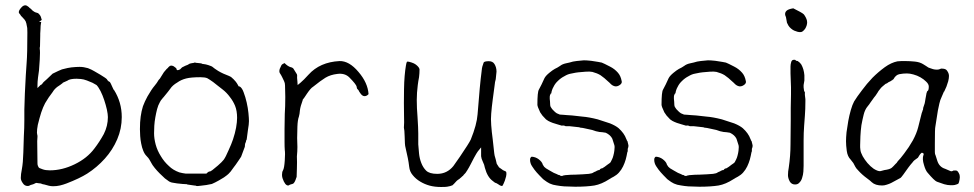

<svg xmlns="http://www.w3.org/2000/svg" viewBox="-20 -708 3770 743"><path d="M126 -68.4Q127.9 -62.5 130.9 -58.6H131.8L132.8 -57.6L145.5 -52.7Q156.2 -48.8 172.9 -48.8Q220.7 -48.8 269 -72.3Q317.4 -95.7 345.7 -133.8Q365.2 -159.2 381.8 -189.5Q397.5 -220.7 397.5 -254.9Q397.5 -265.6 393.6 -284.2Q389.6 -301.8 383.3 -320.8Q377 -339.8 369.1 -355.5Q360.4 -372.1 353.5 -378.9Q350.6 -380.9 337.9 -387.7Q320.3 -395.5 316.4 -396.5Q303.7 -401.4 293 -402.3Q282.2 -403.3 276.4 -403.3Q250 -403.3 240.2 -395.5Q235.4 -393.6 222.7 -387.7V-386.7Q212.9 -378.9 202.1 -372.1Q190.4 -363.3 183.6 -351.6Q174.8 -338.9 172.9 -336.9Q170.9 -335 163.1 -322.3Q145.5 -297.9 132.8 -250Q127 -226.6 126 -223.6V-222.7Q123 -208 123 -194.3Q123 -190.4 124 -187.5Q124 -184.6 125 -182.6V-178.7Q125 -170.9 124 -162.1L125 -77.1Q125 -71.3 126 -68.4ZM98.6 7.8Q96.7 8.8 94.7 9.8Q92.8 11.7 86.9 11.7Q75.2 11.7 68.4 1Q60.5 -9.8 60.5 -19.5Q60.5 -33.2 64.5 -52.7Q69.3 -78.1 70.3 -118.2Q71.3 -150.4 72.3 -181.6Q74.2 -212.9 74.2 -243.2V-284.2Q74.2 -286.1 76.2 -345.7Q80.1 -428.7 83 -463.9Q85.9 -499 85.9 -582Q85.9 -594.7 85.4 -599.6Q85 -604.5 82 -617.2Q80.1 -626 75.2 -631.8Q70.3 -637.7 65.4 -642.6L63.5 -644.5Q60.5 -646.5 60.5 -648.4L58.6 -650.4V-651.4Q52.7 -657.2 52.7 -660.2Q52.7 -668 61.5 -677.7Q69.3 -687.5 78.1 -687.5Q82 -687.5 85.9 -684.6Q90.8 -681.6 92.8 -679.7V-678.7L100.6 -672.9Q102.5 -669.9 107.4 -666Q114.3 -661.1 117.2 -660.2Q120.1 -659.2 121.1 -659.2Q122.1 -659.2 123 -658.2H124Q128.9 -657.2 133.8 -650.4Q138.7 -644.5 141.6 -630.9L130.9 -623H139.6L138.7 -619.1Q137.7 -614.3 137.2 -607.9Q136.7 -601.6 136.7 -594.7Q135.7 -581.1 135.7 -578.1V-570.3Q134.8 -536.1 134.8 -528.3Q133.8 -526.4 133.8 -520.5V-519.5Q135.7 -508.8 133.8 -476.6Q132.8 -456.1 130.9 -435.5L127 -407.2Q125 -391.6 125 -377V-367.2L131.8 -374L136.7 -378.9Q142.6 -380.9 145.5 -386.7Q148.4 -390.6 153.3 -394.5Q159.2 -399.4 161.1 -401.4Q180.7 -420.9 183.6 -422.9Q209 -435.5 219.7 -439.5Q245.1 -446.3 256.8 -447.3Q275.4 -449.2 288.1 -449.2Q303.7 -449.2 320.3 -444.3Q335 -438.5 344.7 -432.6Q356.4 -425.8 368.2 -418.9Q390.6 -405.3 393.6 -401.4Q396.5 -395.5 400.4 -393.6V-392.6H401.4Q404.3 -391.6 406.2 -389.6V-388.7Q408.2 -386.7 413.1 -375L419.9 -360.4H420.9Q451.2 -312.5 451.2 -254.9Q451.2 -210 433.6 -168.9Q416 -127.9 385.7 -94.2Q355.5 -60.5 317.4 -36.1Q288.1 -17.6 237.3 2Q224.6 6.8 211.9 9.8Q199.2 12.7 185.5 12.7Q176.8 12.7 168.9 10.7Q153.3 5.9 151.4 5.9Q148.4 5.9 145.5 4.9Q141.6 2.9 137.7 2Q132.8 1 128.9 1Q126 0 122.6 0Q119.1 0 119.1 0Q107.4 5.9 105.5 5.9ZM145.5 4.9Q144.5 4.9 144.5 4.9Z M864.3 -126Q876 -151.4 881.8 -168.9Q889.6 -192.4 893.6 -213.9Q897.5 -236.3 897.5 -252Q897.5 -279.3 889.6 -298.8Q881.8 -317.4 870.1 -332Q857.4 -349.6 840.8 -362.3Q832 -369.1 823.2 -376Q814.5 -382.8 804.7 -390.6Q791 -400.4 782.2 -405.3Q773.4 -409.2 755.9 -409.2Q718.8 -409.2 700.2 -404.3Q680.7 -399.4 666 -388.7Q647.5 -377.9 638.7 -364.3Q634.8 -358.4 612.3 -331.1Q612.3 -331.1 611.3 -330.1H610.4V-329.1L606.4 -324.2Q602.5 -320.3 598.6 -312.5Q591.8 -300.8 587.9 -285.6Q584 -270.5 581.1 -253.9Q578.1 -237.3 577.1 -221.2Q576.2 -205.1 576.2 -192.4Q576.2 -171.9 582.5 -148.4Q588.9 -125 602.5 -103.5Q615.2 -82 633.8 -65.4Q649.4 -49.8 673.8 -41Q680.7 -39.1 686.5 -38.1L699.2 -36.1H700.2H777.3H779.3L780.3 -38.1Q788.1 -44.9 791 -44.4Q793.9 -43.9 801.8 -49.8Q809.6 -55.7 823.2 -67.4Q838.9 -81.1 845.7 -89.8Q853.5 -100.6 864.3 -126ZM905.3 -89.8Q889.6 -66.4 883.8 -59.6Q871.1 -41 864.3 -35.2Q860.4 -31.2 846.7 -21.5Q836.9 -15.6 827.1 -9.8Q822.3 -6.8 812.5 -2Q800.8 2.9 799.8 3.9Q778.3 8.8 756.8 10.7Q742.2 12.7 739.3 11.7V10.7Q738.3 10.7 731.4 9.8L704.1 5.9Q704.1 4.9 704.1 4.9V5.9Q704.1 5.9 704.1 5.9V4.9Q699.2 4.9 686.5 3.9Q677.7 2.9 668 2H667Q658.2 1 648.4 -1Q640.6 -2 636.7 -4.9H635.7Q627 -10.7 618.2 -17.6Q607.4 -27.3 597.7 -37.1Q587.9 -46.9 579.1 -57.6Q568.4 -71.3 567.4 -74.2Q562.5 -84 558.6 -89.8Q555.7 -95.7 546.9 -104.5H547.9H546.9Q539.1 -112.3 534.2 -125Q529.3 -136.7 526.4 -152.3Q523.4 -167 522.5 -181.6Q521.5 -196.3 521.5 -208Q521.5 -236.3 524.4 -256.8Q527.3 -278.3 533.2 -296.9Q540 -315.4 550.8 -335Q566.4 -362.3 578.1 -376Q588.9 -389.6 588.9 -390.6L593.8 -398.4Q598.6 -402.3 604.5 -413.1Q611.3 -424.8 614.3 -428.7Q627 -444.3 630.9 -446.3V-447.3Q634.8 -451.2 637.7 -453.1Q640.6 -454.1 644.5 -454.1Q646.5 -454.1 650.4 -452.1H651.4Q663.1 -444.3 663.1 -441.4Q663.1 -437.5 666 -436.5Q669.9 -436.5 671.9 -437.5L674.8 -438.5L675.8 -439.5H676.8L684.6 -447.3Q684.6 -447.3 688.5 -449.2Q697.3 -454.1 706.1 -457Q714.8 -462.9 718.8 -462.9Q734.4 -464.8 734.4 -466.8Q735.4 -463.9 737.3 -465.8L738.3 -464.8H740.2L757.8 -462.9Q760.7 -462.9 761.7 -460.9H762.7Q778.3 -459 786.1 -456.1Q799.8 -452.1 804.7 -447.3Q807.6 -444.3 824.2 -433.6Q834 -427.7 844.7 -422.9Q865.2 -414.1 866.2 -414.1Q867.2 -414.1 874 -410.2Q878.9 -406.2 883.8 -401.4Q887.7 -397.5 892.6 -391.6Q896.5 -386.7 901.4 -377.9L902.3 -376L903.3 -374H905.3L906.2 -373H908.2Q917 -367.2 922.9 -350.6Q929.7 -333 934.6 -311.5Q939.5 -290 941.4 -270.5Q943.4 -250 943.4 -239.3Q943.4 -227.5 939.5 -205.1Q936.5 -186.5 934.6 -168Q931.6 -164.1 931.6 -159.2Q930.7 -156.2 928.7 -152.3V-151.4Q927.7 -148.4 927.7 -142.6Q927.7 -139.6 925.8 -135.7Q914.1 -104.5 913.1 -101.6Q912.1 -100.6 905.3 -89.8ZM718.8 -462.9Q718.8 -463.9 718.8 -463.9Z M1101.6 6.8Q1097.7 9.8 1095.7 9.8Q1083 10.7 1073.2 -18.6Q1071.3 -25.4 1071.3 -31.2Q1071.3 -43 1075.2 -48.8Q1080.1 -57.6 1082 -86.9Q1084 -115.2 1082 -127.9Q1081.1 -138.7 1081.1 -159.2V-209Q1081.1 -239.3 1082 -266.6Q1084 -294.9 1084 -333Q1083 -371.1 1083 -377.9Q1083 -386.7 1079.1 -394.5Q1076.2 -400.4 1072.3 -408.7Q1068.4 -417 1062.5 -425.8Q1059.6 -431.6 1062.5 -441.4Q1067.4 -453.1 1069.3 -456.1Q1071.3 -459 1075.2 -460.9Q1078.1 -461.9 1081.1 -463.9Q1093.8 -451.2 1104.5 -448.2Q1114.3 -446.3 1117.2 -439.5Q1123 -430.7 1127 -423.8Q1129.9 -419.9 1129.9 -416Q1128.9 -409.2 1130.9 -392.6L1131.8 -378.9L1142.6 -387.7Q1155.3 -398.4 1173.8 -418.9Q1217.8 -467.8 1293.9 -471.7Q1331.1 -472.7 1367.2 -429.7Q1403.3 -387.7 1406.2 -343.8Q1399.4 -335.9 1390.6 -335.9Q1381.8 -335.9 1374 -347.7Q1371.1 -351.6 1370.1 -353.5Q1368.2 -359.4 1362.3 -364.3Q1360.4 -367.2 1360.4 -372.1Q1358.4 -381.8 1331.1 -409.2Q1313.5 -425.8 1285.2 -421.9Q1258.8 -418.9 1239.3 -407.2Q1221.7 -396.5 1191.4 -372.1Q1182.6 -367.2 1168 -345.7Q1155.3 -326.2 1152.3 -323.2L1151.4 -322.3V-320.3Q1142.6 -296.9 1140.6 -281.2Q1139.6 -266.6 1136.7 -256.8Q1131.8 -244.1 1130.9 -217.8Q1130.9 -192.4 1129.9 -173.8Q1130.9 -155.3 1130.9 -139.2Q1130.9 -123 1128.9 -102.5Q1129.9 -82 1128.9 -54.7L1127.9 -23.4Q1127 -22.5 1125.5 -17.1Q1124 -11.7 1121.1 -5.9Q1118.2 0 1114.3 2.9Q1107.4 4.9 1101.6 6.8Z M1843.8 -433.6 1844.7 -439.5V-441.4Q1844.7 -446.3 1851.6 -465.8Q1853.5 -470.7 1870.1 -471.2Q1886.7 -471.7 1893.6 -460Q1901.4 -447.3 1901.4 -430.7Q1899.4 -411.1 1898.4 -401.4Q1897.5 -395.5 1895.5 -389.6V-388.7Q1894.5 -381.8 1893.6 -374Q1892.6 -366.2 1886.7 -322.3Q1882.8 -293 1880.9 -268.6Q1878.9 -248 1880.9 -223.6Q1882.8 -197.3 1886.7 -168.9Q1891.6 -125 1892.6 -115.2Q1892.6 -109.4 1898.4 -90.8Q1900.4 -81.1 1902.3 -74.2L1911.1 -60.5L1924.8 -50.8L1925.8 -49.8Q1930.7 -47.9 1936.5 -44.9Q1938.5 -44.9 1939.5 -40Q1940.4 -35.2 1938.5 -25.4Q1937.5 -22.5 1933.6 -8.8Q1929.7 1 1928.7 2.9Q1926.8 6.8 1924.8 10.7L1921.9 11.7Q1915 10.7 1906.2 3.9Q1900.4 0 1895.5 -1Q1891.6 -3.9 1886.7 -7.8Q1866.2 -22.5 1856.4 -58.6Q1854.5 -66.4 1853.5 -70.3Q1849.6 -79.1 1847.7 -84Q1845.7 -88.9 1843.8 -93.8Q1842.8 -98.6 1841.8 -103.5Q1841.8 -108.4 1841.8 -118.2V-137.7L1829.1 -122.1Q1825.2 -117.2 1814.5 -97.7Q1808.6 -85.9 1801.8 -73.2Q1794.9 -59.6 1788.1 -48.8Q1782.2 -38.1 1773.4 -30.3L1772.5 -28.3L1768.6 -25.4L1764.6 -21.5L1759.8 -17.6L1757.8 -15.6Q1751 -11.7 1747.1 -7.8L1735.4 4.9Q1733.4 5.9 1731.4 8.8Q1722.7 12.7 1710 14.6Q1705.1 15.6 1686.5 15.6Q1662.1 15.6 1642.6 10.3Q1623 4.9 1606 -5.4Q1588.9 -15.6 1577.1 -30.3Q1565.4 -43.9 1563.5 -62.5Q1561.5 -80.1 1558.1 -96.7Q1554.7 -113.3 1550.8 -129.9Q1546.9 -145.5 1546.9 -153.3Q1546.9 -167 1545.9 -180.7Q1544.9 -190.4 1544.9 -200.2V-201.2Q1543.9 -208 1543 -213.9Q1543 -222.7 1543.9 -234.4Q1543.9 -242.2 1543.5 -262.7Q1543 -283.2 1543 -309.1Q1543 -335 1543.5 -362.8Q1543.9 -390.6 1545.9 -414.1Q1547.9 -437.5 1550.8 -454.1Q1552.7 -465.8 1554.7 -468.8H1555.7Q1555.7 -469.7 1557.6 -469.7Q1561.5 -469.7 1572.3 -466.3Q1583 -462.9 1589.4 -458Q1595.7 -453.1 1599.6 -448.2Q1603.5 -442.4 1603.5 -439.5Q1603.5 -423.8 1601.6 -409.2Q1598.6 -394.5 1596.7 -378.9Q1594.7 -364.3 1593.8 -349.6Q1592.8 -335 1592.8 -321.3Q1592.8 -289.1 1595.7 -255.9Q1598.6 -210.9 1598.6 -191.4V-149.4Q1598.6 -143.6 1601.6 -114.3Q1603.5 -94.7 1610.4 -77.1Q1617.2 -59.6 1628.9 -47.9Q1641.6 -35.2 1671.9 -35.2Q1691.4 -35.2 1707 -43Q1722.7 -50.8 1734.4 -65.4Q1745.1 -80.1 1759.8 -101.6Q1794.9 -153.3 1801.8 -168Q1825.2 -225.6 1828.1 -265.6Q1836.9 -380.9 1843.8 -432.6Z M2310.5 -56.6Q2310.5 -56.6 2308.6 -56.6Q2302.7 -54.7 2301.8 -52.7Q2299.8 -48.8 2295.9 -49.8Q2295.9 -49.8 2289.1 -46.9Q2288.1 -45.9 2286.1 -44.9Q2280.3 -43 2275.4 -40Q2272.5 -37.1 2258.8 -35.2Q2236.3 -33.2 2208 -32.2Q2188.5 -32.2 2168.9 -30.3H2167L2163.1 -29.3H2162.1H2161.1Q2157.2 -27.3 2155.3 -27.3H2151.4Q2148.4 -27.3 2145.5 -30.3L2141.6 -31.2H2139.6L2138.7 -32.2L2134.8 -34.2L2123 -39.1Q2116.2 -43 2107.4 -47.9Q2096.7 -53.7 2092.8 -56.6Q2090.8 -58.6 2085.9 -62.5Q2082 -67.4 2080.1 -71.3V-72.3Q2077.1 -82 2064.5 -91.8Q2052.7 -100.6 2038.1 -101.6Q2035.2 -101.6 2033.2 -97.7Q2031.2 -95.7 2031.2 -89.8Q2031.2 -76.2 2039.1 -64.5Q2047.9 -50.8 2056.6 -41Q2063.5 -34.2 2067.4 -29.3Q2072.3 -24.4 2077.1 -19.5Q2081.1 -14.6 2086.4 -11.2Q2091.8 -7.8 2096.7 -3.9Q2106.4 2.9 2120.1 6.8Q2133.8 9.8 2148.4 11.7Q2163.1 13.7 2178.7 13.7Q2193.4 14.6 2206.1 14.6Q2250 14.6 2280.3 9.8Q2307.6 4.9 2337.9 -14.6Q2344.7 -18.6 2344.7 -18.6L2345.7 -19.5Q2350.6 -21.5 2352.5 -23.4H2353.5Q2367.2 -31.2 2375 -40Q2384.8 -50.8 2391.1 -64Q2397.5 -77.1 2401.4 -90.8Q2405.3 -105.5 2407.2 -117.2Q2408.2 -122.1 2409.2 -122.1Q2409.2 -123 2409.2 -129.9V-130.9V-131.8Q2409.2 -131.8 2411.1 -137.7Q2412.1 -140.6 2412.1 -143.6Q2412.1 -146.5 2411.1 -149.4Q2410.2 -152.3 2409.2 -157.2Q2409.2 -161.1 2406.2 -164.1Q2404.3 -167 2404.3 -169.9H2403.3V-170.9Q2395.5 -192.4 2374 -211.9Q2362.3 -221.7 2340.8 -230.5Q2318.4 -238.3 2293 -246.1Q2258.8 -254.9 2233.4 -256.8Q2184.6 -262.7 2171.9 -262.7Q2164.1 -263.7 2160.2 -263.7Q2150.4 -264.6 2146.5 -264.6Q2144.5 -265.6 2134.8 -269.5Q2129.9 -272.5 2125 -277.3Q2115.2 -286.1 2111.3 -293.9Q2108.4 -297.9 2108.4 -315.4Q2108.4 -319.3 2107.4 -325.2Q2107.4 -331.1 2107.4 -334Q2107.4 -335.9 2108.4 -339.8Q2112.3 -349.6 2113.3 -345.7Q2113.3 -345.7 2113.3 -346.7Q2115.2 -360.4 2122.1 -372.1Q2127.9 -384.8 2139.6 -395.5Q2150.4 -406.2 2164.1 -413.1Q2176.8 -420.9 2188.5 -422.9Q2199.2 -424.8 2208 -426.8Q2210 -427.7 2248 -430.7Q2263.7 -431.6 2272.5 -429.7Q2291 -424.8 2303.7 -417Q2320.3 -405.3 2330.1 -395.5Q2335 -391.6 2338.9 -387.7Q2342.8 -383.8 2344.7 -381.8Q2346.7 -380.9 2348.6 -378.9Q2350.6 -377 2356.4 -375Q2360.4 -373 2366.2 -374Q2374 -375 2381.8 -381.8Q2387.7 -387.7 2385.7 -394.5Q2381.8 -415 2371.1 -426.8Q2358.4 -441.4 2340.8 -450.2Q2316.4 -462.9 2308.6 -465.8Q2300.8 -467.8 2267.6 -472.7Q2250 -474.6 2239.3 -474.6Q2205.1 -471.7 2197.3 -469.7Q2184.6 -465.8 2169.9 -462.9Q2156.2 -460 2147.5 -453.1Q2137.7 -446.3 2127 -441.4Q2118.2 -436.5 2106.4 -426.8Q2091.8 -415 2086.9 -405.3Q2075.2 -378.9 2065.4 -361.3Q2059.6 -352.5 2059.6 -302.7Q2059.6 -295.9 2070.3 -273.4Q2072.3 -270.5 2079.1 -260.7Q2089.8 -249 2092.8 -246.1Q2101.6 -239.3 2109.4 -236.3Q2114.3 -233.4 2137.7 -226.6Q2153.3 -221.7 2154.3 -221.7Q2161.1 -223.6 2168.9 -219.7Q2169.9 -219.7 2183.6 -219.7L2218.8 -215.8H2219.7H2220.7Q2224.6 -213.9 2226.6 -213.9Q2231.4 -213.9 2235.4 -212.9L2271.5 -205.1Q2280.3 -202.1 2286.1 -200.2Q2293 -198.2 2299.8 -197.3Q2306.6 -197.3 2311.5 -196.3Q2323.2 -194.3 2324.2 -194.3Q2342.8 -185.5 2349.6 -170.9Q2357.4 -148.4 2357.4 -146.5Q2359.4 -140.6 2357.4 -125Q2356.4 -116.2 2353.5 -105.5Q2351.6 -97.7 2348.6 -91.8Q2343.8 -81.1 2342.8 -80.1Q2341.8 -78.1 2330.1 -70.3Q2319.3 -61.5 2310.5 -56.6ZM2076.2 -19.5 2077.1 -18.6Q2077.1 -19.5 2076.7 -19.5Q2076.2 -19.5 2076.2 -19.5Z M2791 -56.6Q2791 -56.6 2789.1 -56.6Q2783.2 -54.7 2782.2 -52.7Q2780.3 -48.8 2776.4 -49.8Q2776.4 -49.8 2769.5 -46.9Q2768.6 -45.9 2766.6 -44.9Q2760.7 -43 2755.9 -40Q2752.9 -37.1 2739.3 -35.2Q2716.8 -33.2 2688.5 -32.2Q2668.9 -32.2 2649.4 -30.3H2647.5L2643.6 -29.3H2642.6H2641.6Q2637.7 -27.3 2635.7 -27.3H2631.8Q2628.9 -27.3 2626 -30.3L2622.1 -31.2H2620.1L2619.1 -32.2L2615.2 -34.2L2603.5 -39.1Q2596.7 -43 2587.9 -47.9Q2577.1 -53.7 2573.2 -56.6Q2571.3 -58.6 2566.4 -62.5Q2562.5 -67.4 2560.5 -71.3V-72.3Q2557.6 -82 2544.9 -91.8Q2533.2 -100.6 2518.6 -101.6Q2515.6 -101.6 2513.7 -97.7Q2511.7 -95.7 2511.7 -89.8Q2511.7 -76.2 2519.5 -64.5Q2528.3 -50.8 2537.1 -41Q2543.9 -34.2 2547.9 -29.3Q2552.7 -24.4 2557.6 -19.5Q2561.5 -14.6 2566.9 -11.2Q2572.3 -7.8 2577.1 -3.9Q2586.9 2.9 2600.6 6.8Q2614.3 9.8 2628.9 11.7Q2643.6 13.7 2659.2 13.7Q2673.8 14.6 2686.5 14.6Q2730.5 14.6 2760.7 9.8Q2788.1 4.9 2818.4 -14.6Q2825.2 -18.6 2825.2 -18.6L2826.2 -19.5Q2831.1 -21.5 2833 -23.4H2834Q2847.7 -31.2 2855.5 -40Q2865.2 -50.8 2871.6 -64Q2877.9 -77.1 2881.8 -90.8Q2885.7 -105.5 2887.7 -117.2Q2888.7 -122.1 2889.6 -122.1Q2889.6 -123 2889.6 -129.9V-130.9V-131.8Q2889.6 -131.8 2891.6 -137.7Q2892.6 -140.6 2892.6 -143.6Q2892.6 -146.5 2891.6 -149.4Q2890.6 -152.3 2889.6 -157.2Q2889.6 -161.1 2886.7 -164.1Q2884.8 -167 2884.8 -169.9H2883.8V-170.9Q2876 -192.4 2854.5 -211.9Q2842.8 -221.7 2821.3 -230.5Q2798.8 -238.3 2773.4 -246.1Q2739.3 -254.9 2713.9 -256.8Q2665 -262.7 2652.3 -262.7Q2644.5 -263.7 2640.6 -263.7Q2630.9 -264.6 2627 -264.6Q2625 -265.6 2615.2 -269.5Q2610.4 -272.5 2605.5 -277.3Q2595.7 -286.1 2591.8 -293.9Q2588.9 -297.9 2588.9 -315.4Q2588.9 -319.3 2587.9 -325.2Q2587.9 -331.1 2587.9 -334Q2587.9 -335.9 2588.9 -339.8Q2592.8 -349.6 2593.8 -345.7Q2593.8 -345.7 2593.8 -346.7Q2595.7 -360.4 2602.5 -372.1Q2608.4 -384.8 2620.1 -395.5Q2630.9 -406.2 2644.5 -413.1Q2657.2 -420.9 2668.9 -422.9Q2679.7 -424.8 2688.5 -426.8Q2690.4 -427.7 2728.5 -430.7Q2744.1 -431.6 2752.9 -429.7Q2771.5 -424.8 2784.2 -417Q2800.8 -405.3 2810.5 -395.5Q2815.4 -391.6 2819.3 -387.7Q2823.2 -383.8 2825.2 -381.8Q2827.1 -380.9 2829.1 -378.9Q2831.1 -377 2836.9 -375Q2840.8 -373 2846.7 -374Q2854.5 -375 2862.3 -381.8Q2868.2 -387.7 2866.2 -394.5Q2862.3 -415 2851.6 -426.8Q2838.9 -441.4 2821.3 -450.2Q2796.9 -462.9 2789.1 -465.8Q2781.2 -467.8 2748 -472.7Q2730.5 -474.6 2719.7 -474.6Q2685.5 -471.7 2677.7 -469.7Q2665 -465.8 2650.4 -462.9Q2636.7 -460 2627.9 -453.1Q2618.2 -446.3 2607.4 -441.4Q2598.6 -436.5 2586.9 -426.8Q2572.3 -415 2567.4 -405.3Q2555.7 -378.9 2545.9 -361.3Q2540 -352.5 2540 -302.7Q2540 -295.9 2550.8 -273.4Q2552.7 -270.5 2559.6 -260.7Q2570.3 -249 2573.2 -246.1Q2582 -239.3 2589.8 -236.3Q2594.7 -233.4 2618.2 -226.6Q2633.8 -221.7 2634.8 -221.7Q2641.6 -223.6 2649.4 -219.7Q2650.4 -219.7 2664.1 -219.7L2699.2 -215.8H2700.2H2701.2Q2705.1 -213.9 2707 -213.9Q2711.9 -213.9 2715.8 -212.9L2752 -205.1Q2760.7 -202.1 2766.6 -200.2Q2773.4 -198.2 2780.3 -197.3Q2787.1 -197.3 2792 -196.3Q2803.7 -194.3 2804.7 -194.3Q2823.2 -185.5 2830.1 -170.9Q2837.9 -148.4 2837.9 -146.5Q2839.8 -140.6 2837.9 -125Q2836.9 -116.2 2834 -105.5Q2832 -97.7 2829.1 -91.8Q2824.2 -81.1 2823.2 -80.1Q2822.3 -78.1 2810.5 -70.3Q2799.8 -61.5 2791 -56.6ZM2556.6 -19.5 2557.6 -18.6Q2557.6 -19.5 2557.1 -19.5Q2556.6 -19.5 2556.6 -19.5Z M3021.5 -641.6Q3019.5 -645.5 3018.6 -649.4Q3016.6 -659.2 3023.4 -666Q3030.3 -672.9 3049.8 -675.8Q3054.7 -673.8 3076.2 -662.1Q3086.9 -656.2 3090.8 -652.3Q3094.7 -647.5 3099.1 -638.7Q3103.5 -629.9 3103.5 -622.1Q3103.5 -609.4 3095.7 -596.7Q3086.9 -585 3080.1 -584Q3073.2 -583 3066.4 -585Q3059.6 -586.9 3053.7 -589.4Q3047.9 -591.8 3041 -597.7Q3034.2 -603.5 3030.8 -609.4Q3027.3 -615.2 3025.4 -620.1Q3023.4 -632.8 3021.5 -641.6ZM3094.7 -351.6V-341.8V-340.8L3096.7 -324.2V-315.4Q3096.7 -285.2 3094.7 -259.8L3091.8 -220.7Q3089.8 -194.3 3089.8 -164.1V-66.4Q3089.8 -56.6 3088.9 -43.9Q3087.9 -31.2 3084 -19.5Q3081.1 -8.8 3073.2 -1Q3067.4 5.9 3056.6 5.9Q3043 5.9 3036.1 -5.9Q3029.3 -18.6 3029.3 -30.3Q3029.3 -44.9 3032.2 -58.6Q3039.1 -105.5 3039.1 -149.4Q3039.1 -194.3 3040 -241.2Q3040 -266.6 3040 -291Q3041 -316.4 3041 -342.8V-370.1L3039.1 -423.8V-451.2Q3039.1 -459 3042 -468.8Q3044.9 -476.6 3051.8 -476.6H3056.6L3061.5 -472.7Q3064.5 -471.7 3067.4 -471.7L3068.4 -470.7Q3076.2 -465.8 3081.1 -458Q3085.9 -449.2 3088.9 -439Q3091.8 -428.7 3092.8 -417V-396.5L3089.8 -378.9V-377.9V-370.1Q3089.8 -368.2 3090.8 -362.3Q3090.8 -355.5 3094.7 -351.6Z M3419.9 -390.6Q3417 -389.6 3414.1 -386.7Q3412.1 -385.7 3411.1 -384.8V-385.7L3410.2 -384.8Q3409.2 -383.8 3408.2 -383.8H3407.2L3406.2 -382.8Q3400.4 -377.9 3394.5 -373Q3389.6 -369.1 3384.8 -362.3Q3378.9 -355.5 3376 -349.6Q3373 -344.7 3368.2 -337.9Q3362.3 -331.1 3356.4 -322.3L3348.6 -311.5Q3343.8 -303.7 3337.9 -296.9Q3327.1 -284.2 3322.3 -264.6Q3317.4 -245.1 3313.5 -223.6Q3310.5 -201.2 3309.6 -180.7Q3308.6 -160.2 3308.6 -146.5Q3308.6 -146.5 3308.6 -137.7Q3308.6 -133.8 3309.6 -127.9Q3310.5 -118.2 3318.4 -103.5Q3326.2 -89.8 3336.9 -77.1Q3348.6 -63.5 3361.3 -54.7Q3378.9 -43.9 3387.7 -45.9Q3394.5 -47.9 3402.3 -49.8Q3423.8 -52.7 3430.7 -58.6Q3437.5 -64.5 3444.3 -72.3Q3451.2 -78.1 3454.1 -84Q3463.9 -93.8 3478.5 -113.3Q3498 -138.7 3512.7 -165Q3527.3 -192.4 3533.2 -215.8Q3545.9 -266.6 3546.9 -270.5Q3550.8 -280.3 3550.8 -282.2L3551.8 -283.2L3552.7 -291Q3553.7 -293 3556.6 -302.7Q3558.6 -307.6 3559.6 -314.5Q3560.5 -319.3 3561.5 -326.2Q3562.5 -332 3563.5 -336.9Q3564.5 -342.8 3565.4 -347.7Q3567.4 -351.6 3567.4 -354.5H3568.4L3569.3 -355.5Q3574.2 -358.4 3574.2 -373Q3574.2 -382.8 3563.5 -392.6Q3554.7 -401.4 3542 -408.7Q3529.3 -416 3514.6 -419.9Q3501 -423.8 3489.3 -423.8Q3474.6 -423.8 3460 -420.9Q3446.3 -418 3437.5 -401.4Q3436.5 -401.4 3436.5 -400.4H3435.5Q3434.6 -399.4 3432.6 -397.5H3431.6Q3429.7 -395.5 3427.7 -394.5Q3422.9 -392.6 3419.9 -390.6ZM3674.8 7.8Q3670.9 8.8 3659.2 8.8Q3647.5 8.8 3633.8 4.9Q3619.1 0 3605.5 -4.9Q3595.7 -8.8 3569.3 -40Q3561.5 -48.8 3555.7 -69.3Q3547.9 -93.8 3553.7 -108.4Q3556.6 -114.3 3549.8 -116.2L3547.9 -117.2L3545.9 -116.2Q3541 -112.3 3538.1 -107.4Q3534.2 -100.6 3532.2 -97.7Q3515.6 -86.9 3511.7 -80.1Q3502.9 -70.3 3495.1 -59.6Q3483.4 -43 3475.1 -31.7Q3466.8 -20.5 3464.8 -19.5Q3461.9 -17.6 3428.7 0Q3420.9 3.9 3411.1 6.8Q3402.3 9.8 3393.6 9.8Q3367.2 9.8 3353.5 -2.9Q3347.7 -8.8 3336.9 -16.6Q3326.2 -24.4 3317.4 -32.2Q3308.6 -40 3300.8 -48.8Q3293 -56.6 3290 -62.5Q3286.1 -70.3 3282.2 -77.1Q3278.3 -83 3271.5 -90.8Q3259.8 -102.5 3256.8 -124Q3253.9 -145.5 3253.9 -161.1Q3253.9 -175.8 3255.9 -196.3Q3258.8 -217.8 3262.7 -240.2Q3266.6 -261.7 3272.5 -282.2Q3278.3 -302.7 3285.2 -315.4Q3295.9 -333 3315.4 -358.4Q3334 -383.8 3356.4 -407.2Q3378.9 -429.7 3404.3 -448.2Q3428.7 -465.8 3453.1 -470.7Q3461.9 -471.7 3468.8 -471.7Q3476.6 -471.7 3483.4 -471.7Q3501 -471.7 3520.5 -469.7Q3539.1 -467.8 3551.8 -460Q3557.6 -456.1 3564.5 -452.1Q3573.2 -445.3 3579.1 -444.3Q3585 -442.4 3590.8 -440.4Q3597.7 -438.5 3605.5 -438.5H3606.4Q3613.3 -438.5 3619.1 -441.4L3621.1 -442.4Q3622.1 -442.4 3626 -442.4H3625H3626Q3640.6 -442.4 3645.5 -433.6Q3652.3 -423.8 3652.3 -414.1Q3652.3 -405.3 3649.4 -393.6Q3643.6 -377 3642.6 -373Q3638.7 -364.3 3633.8 -353.5H3632.8Q3628.9 -343.8 3624 -333Q3618.2 -321.3 3615.2 -307.6Q3609.4 -282.2 3609.4 -280.3Q3600.6 -222.7 3599.6 -217.8Q3597.7 -211.9 3597.7 -152.3V-119.1Q3597.7 -111.3 3600.6 -106.4Q3601.6 -102.5 3607.4 -85Q3615.2 -61.5 3637.7 -54.7Q3644.5 -51.8 3658.2 -45.9Q3664.1 -43.9 3668.9 -47.9Q3678.7 -48.8 3680.7 -47.9H3681.6Q3683.6 -47.9 3687.5 -43Q3691.4 -37.1 3693.4 -31.2Q3695.3 -22.5 3693.4 -13.7Q3691.4 -1 3688.5 2.9Q3685.5 4.9 3674.8 7.8Z"/></svg>

Font: ToneOZ-Zhuyin-Tsuipita-TC
Style: Regular
Weight: 400
Designer: ÂÆ£ÂøóÂáåJeffrey Xuan(jeffreyx@gmail.com, ToneOZ.com) ÈòøÂù§(cjkFonts)
Foundry: ToneOZ
Version: Version 0.240710